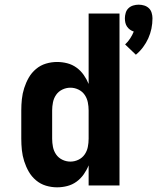

<svg xmlns="http://www.w3.org/2000/svg" viewBox="-20 -793 672 821"><path d="M561 -559 515 -603Q527 -614 536.5 -628.5Q546 -643 552 -658Q543 -661 535.5 -666.5Q528 -672 523 -679.5Q518 -687 516 -696Q514 -705 514 -715Q514 -726 517.5 -738Q521 -750 529.5 -758Q538 -766 549.5 -769.5Q561 -773 573 -773Q585 -773 596.5 -769.5Q608 -766 616.5 -758Q625 -750 628.5 -738Q632 -726 632 -715Q632 -692 627.5 -670.5Q623 -649 614 -629Q605 -609 591.5 -591Q578 -573 561 -559ZM224 8Q200 8 176.5 1Q153 -6 134 -22Q115 -38 103 -59Q91 -80 83.5 -103.5Q76 -127 73.5 -151Q71 -175 71 -200V-321Q71 -345 73.5 -369Q76 -393 83.5 -416.5Q91 -440 103 -461Q115 -482 134 -498Q153 -514 176.5 -521Q200 -528 224 -528Q246 -528 267.5 -522.5Q289 -517 307 -504Q325 -491 338 -472.5Q351 -454 359 -434V-735H491V0H359V-86Q351 -66 338 -47.5Q325 -29 307 -16Q289 -3 267.5 2.5Q246 8 224 8ZM281 -102Q299 -102 315.5 -110Q332 -118 342 -132.5Q352 -147 355.5 -164.5Q359 -182 359 -200V-321Q359 -338 355.5 -355.5Q352 -373 342 -387.5Q332 -402 315.5 -410Q299 -418 281 -418Q263 -418 246.5 -410Q230 -402 220 -387.5Q210 -373 206.5 -355.5Q203 -338 203 -321V-200Q203 -182 206.5 -164.5Q210 -147 220 -132.5Q230 -118 246.5 -110Q263 -102 281 -102Z"/></svg>

Font: Iosevka Extrabold Extended
Style: Regular
Weight: 800
Width: 7
Monospace: yes
Designer: Belleve Invis
Foundry: Belleve Invis
Version: Version 32.5.0; ttfautohint (v1.8.4)